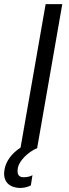

<svg xmlns="http://www.w3.org/2000/svg" viewBox="-54 -720 337 934"><path d="M36 194C55 196 79 191 96 182L104 132C90 141 67 143 56 142C35 140 28 125 33 96C39 64 80 20 128 0L127 -1L249 -700H168L46 -2C0 28 -25 66 -32 104C-41 154 -19 189 36 194Z"/></svg>

Font: Fixel Text 20240404
Style: Italic
Weight: 400
Width: 4
Italic angle: -10°
Designer: AlfaBravo + MacPaw
Foundry: Kyrylo Tkachov, Marchela Mozhyna, Serhii Makarenko, Maria Weinstein, Zakhar Kryvoshyya
Version: Version 1.211;Glyphs 3.2 (3225)